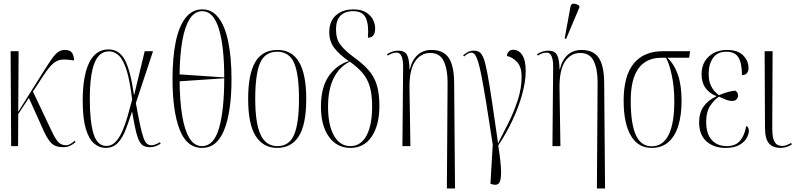

<svg xmlns="http://www.w3.org/2000/svg" viewBox="-20 -825 4495 1084"><path d="M43 0 40 -536H85L83 -194L228 -425Q255 -468 273.5 -494Q292 -520 308.5 -531.5Q325 -543 346 -543Q377 -543 387.5 -525.5Q398 -508 398 -484Q358 -490 331.5 -488.5Q305 -487 281.5 -467.5Q258 -448 227 -401L166 -308L265 -99Q289 -46 306.5 -25.5Q324 -5 353 -5Q366 -5 378 -12.5Q390 -20 402 -30L407 -23Q391 -9 374.5 -1.5Q358 6 337 6Q296 6 274 -13Q252 -32 229 -81L143 -272L83 -181L82 0Z M576 10Q540 10 510.5 -15.5Q481 -41 464 -99.5Q447 -158 447 -257Q447 -396 483.5 -471Q520 -546 593 -546Q652 -546 684 -488Q716 -430 736 -291H738L797 -536H844L747 -243Q761 -166 771 -119Q781 -72 790 -47.5Q799 -23 809.5 -14Q820 -5 835 -5Q846 -5 860 -10.5Q874 -16 883 -22L887 -14Q875 -6 860 0Q845 6 827 6Q807 6 792.5 -0.5Q778 -7 767 -27.5Q756 -48 746.5 -88Q737 -128 726 -194H725Q708 -141 690 -94Q672 -47 645.5 -18.5Q619 10 576 10ZM580 -1Q610 -1 631.5 -23Q653 -45 669.5 -82Q686 -119 699.5 -165.5Q713 -212 726 -262Q714 -365 696 -424.5Q678 -484 653 -509.5Q628 -535 595 -535Q539 -535 513 -468Q487 -401 487 -266Q487 -139 508 -70Q529 -1 580 -1Z M1121 10Q1034 10 994 -94Q954 -198 954 -379Q954 -500 972 -588Q990 -676 1027.5 -724Q1065 -772 1122 -772Q1178 -772 1214.5 -724Q1251 -676 1269 -587.5Q1287 -499 1287 -378Q1287 -197 1246.5 -93.5Q1206 10 1121 10ZM1246 -388Q1246 -564 1215.5 -663Q1185 -762 1122 -762Q1079 -762 1051 -718Q1023 -674 1009 -593.5Q995 -513 994 -405ZM1121 0Q1187 0 1216.5 -101Q1246 -202 1246 -383L994 -366Q995 -255 1008.5 -172.5Q1022 -90 1049.5 -45Q1077 0 1121 0Z M1545 10Q1466 10 1423.5 -57Q1381 -124 1381 -267Q1381 -406 1421 -474.5Q1461 -543 1547 -543Q1629 -543 1669 -473.5Q1709 -404 1709 -267Q1709 -122 1667 -56Q1625 10 1545 10ZM1546 0Q1614 0 1641 -65.5Q1668 -131 1668 -267Q1668 -406 1640.5 -469.5Q1613 -533 1545 -533Q1476 -533 1448.5 -469.5Q1421 -406 1421 -267Q1421 -130 1451 -65Q1481 0 1546 0Z M1959 10Q1882 10 1837 -53Q1792 -116 1792 -222Q1792 -331 1835.5 -394.5Q1879 -458 1949 -480Q1896 -517 1867.5 -554Q1839 -591 1839 -643Q1839 -706 1877 -739Q1915 -772 1975 -772Q2020 -772 2047 -755Q2074 -738 2086 -713.5Q2098 -689 2098 -665Q2098 -612 2057 -612Q2063 -685 2045.5 -723.5Q2028 -762 1974 -762Q1927 -762 1902 -736Q1877 -710 1877 -659Q1877 -604 1902.5 -571.5Q1928 -539 1975 -504Q2027 -467 2059.5 -430.5Q2092 -394 2107 -346Q2122 -298 2122 -228Q2122 -119 2079 -54.5Q2036 10 1959 10ZM1958 0Q2017 0 2049 -59Q2081 -118 2081 -225Q2081 -289 2068.5 -333.5Q2056 -378 2028 -411.5Q2000 -445 1955 -477Q1896 -448 1864 -384Q1832 -320 1832 -222Q1832 -119 1865.5 -59.5Q1899 0 1958 0Z M2503 239 2507 -360Q2507 -435 2485 -480.5Q2463 -526 2409 -526Q2355 -526 2322.5 -477Q2290 -428 2292 -323L2297 0H2252L2256 -451Q2256 -487 2247 -507.5Q2238 -528 2220 -528Q2211 -528 2198.5 -525Q2186 -522 2169 -511L2165 -519Q2196 -539 2229 -539Q2265 -539 2278 -515Q2291 -491 2292 -434H2294Q2306 -486 2337.5 -514.5Q2369 -543 2416 -543Q2483 -543 2513 -499Q2543 -455 2544 -360L2549 239Z M2757 215 2749 212 2762 -8Q2741 -148 2725.5 -242Q2710 -336 2699 -393Q2688 -450 2678.5 -479Q2669 -508 2660 -518Q2651 -528 2641 -528Q2624 -528 2600 -506L2595 -513Q2608 -524 2622 -531.5Q2636 -539 2656 -539Q2675 -539 2688 -530Q2701 -521 2711.5 -492.5Q2722 -464 2732.5 -406.5Q2743 -349 2757.5 -254Q2772 -159 2792 -16Q2819 -68 2850 -130Q2881 -192 2903 -259Q2925 -326 2925 -393Q2925 -446 2900 -474Q2875 -502 2842 -509Q2843 -525 2853 -534.5Q2863 -544 2877 -544Q2909 -544 2928.5 -514.5Q2948 -485 2948 -425Q2948 -364 2927.5 -290.5Q2907 -217 2872 -143Q2837 -69 2793 -4Q2808 92 2809 142.5Q2810 193 2797.5 208.5Q2785 224 2757 215Z M3350 239 3354 -360Q3354 -435 3332 -480.5Q3310 -526 3256 -526Q3202 -526 3169.5 -477Q3137 -428 3139 -323L3144 0H3099L3103 -451Q3103 -487 3094 -507.5Q3085 -528 3067 -528Q3058 -528 3045.5 -525Q3033 -522 3016 -511L3012 -519Q3043 -539 3076 -539Q3112 -539 3125 -515Q3138 -491 3139 -434H3141Q3153 -486 3184.5 -514.5Q3216 -543 3263 -543Q3330 -543 3360 -499Q3390 -455 3391 -360L3396 239ZM3176 -605 3168 -608 3200 -783Q3203 -805 3219 -804.5Q3235 -804 3251 -792V-783Z M3659 10Q3582 10 3541.5 -59.5Q3501 -129 3501 -257Q3501 -396 3557.5 -466Q3614 -536 3724 -536H3876L3871 -499H3748Q3787 -462 3807.5 -402.5Q3828 -343 3828 -255Q3828 -176 3810 -116.5Q3792 -57 3754.5 -23.5Q3717 10 3659 10ZM3659 1Q3723 1 3755 -63.5Q3787 -128 3787 -253Q3787 -335 3772.5 -401.5Q3758 -468 3740 -499H3715Q3629 -499 3585 -439Q3541 -379 3541 -256Q3541 -126 3570 -62.5Q3599 1 3659 1Z M4076 10Q4009 10 3968 -27.5Q3927 -65 3927 -135Q3927 -188 3953 -224.5Q3979 -261 4023 -280V-283Q3985 -298 3963 -328.5Q3941 -359 3941 -405Q3941 -450 3960.5 -480.5Q3980 -511 4012 -527Q4044 -543 4083 -543Q4146 -543 4176 -512Q4206 -481 4206 -441Q4206 -423 4197 -412Q4188 -401 4169 -401Q4169 -467 4149.5 -500Q4130 -533 4081 -533Q4030 -533 4005.5 -497.5Q3981 -462 3981 -409Q3981 -370 3992 -345.5Q4003 -321 4016.5 -307.5Q4030 -294 4039 -288Q4099 -312 4132 -313Q4137 -310 4142 -303.5Q4147 -297 4147 -286Q4147 -274 4138.5 -264.5Q4130 -255 4113 -255Q4099 -255 4083.5 -260.5Q4068 -266 4040 -279Q4014 -264 3990.5 -229Q3967 -194 3967 -137Q3967 -69 3998.5 -34.5Q4030 0 4083 0Q4133 0 4158.5 -30.5Q4184 -61 4193 -114Q4208 -108 4208 -85Q4208 -69 4196 -46.5Q4184 -24 4155 -7Q4126 10 4076 10Z M4387 10Q4343 10 4321 -16Q4299 -42 4299 -105L4297 -536H4342L4340 -101Q4340 -75 4343.5 -52.5Q4347 -30 4359.5 -15.5Q4372 -1 4398 -1Q4418 -1 4446 -18L4451 -10Q4438 -1 4421.5 4.5Q4405 10 4387 10Z"/></svg>

Font: Noto Serif Display ExtraCondensed ExtraLight
Style: Regular
Weight: 200
Width: 2
Designer: Monotype Design Team
Foundry: Monotype Imaging Inc.
Version: Version 2.009